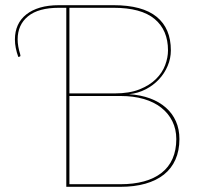

<svg xmlns="http://www.w3.org/2000/svg" viewBox="-20 -720 779 740"><path d="M444.5 -10Q495 -10 535 -21Q575 -32 602.8 -53.8Q630.5 -75.5 645 -108.2Q659.5 -141 659.5 -184Q659.5 -222 644.2 -252.8Q629 -283.5 601.2 -305.2Q573.5 -327 533.8 -338.5Q494 -350 445.5 -350H247.5V-10ZM247.5 -690V-360H422.5Q478.5 -360 517.5 -375.5Q556.5 -391 581 -415.2Q605.5 -439.5 616.5 -468.8Q627.5 -498 627.5 -526Q627.5 -604 575.8 -647Q524 -690 417.5 -690ZM417.5 -700Q529 -700 583.8 -655.2Q638.5 -610.5 638.5 -526Q638.5 -495 626.2 -466Q614 -437 592.5 -414Q571 -391 541.5 -375.8Q512 -360.5 477.5 -357Q522.5 -354 558.2 -340.8Q594 -327.5 619.2 -305.2Q644.5 -283 658 -252.5Q671.5 -222 671.5 -184Q671.5 -139.5 656.2 -105Q641 -70.5 611.8 -47.2Q582.5 -24 540.2 -12Q498 0 444.5 0H235.5V-690H207.5Q128 -690 88 -657.2Q48 -624.5 48 -568Q48 -555 50.5 -540.5Q53 -526 57.5 -512Q58.5 -508 58.8 -505.2Q59 -502.5 55 -501.5L50.5 -500.5Q44 -518.5 40.8 -535Q37.5 -551.5 37.5 -568Q37.5 -598.5 48.5 -622.8Q59.5 -647 81.2 -664.2Q103 -681.5 134.5 -690.8Q166 -700 207.5 -700Z"/></svg>

Font: Lato 2
Style: Regular
Weight: 100
Designer: Lukasz Dziedzic with Adam Twardoch and Botio Nikoltchev
Foundry: tyPoland Lukasz Dziedzic
Version: Version 2.015; 2015-08-06; http://www.latofonts.com/